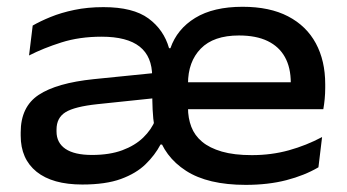

<svg xmlns="http://www.w3.org/2000/svg" viewBox="-20 -518 998 552"><path d="M686.5 13.5Q577.5 13.5 514.8 -27Q452 -67.5 432.5 -137L424 -152.5Q420 -176 418.8 -203.2Q417.5 -230.5 418 -255L417.5 -298Q417.5 -355.5 381.5 -384Q345.5 -412.5 272 -412.5Q208.5 -412.5 156.5 -396Q104.5 -379.5 63.5 -358.5L74 -444.5Q95.5 -457 125.5 -469.2Q155.5 -481.5 193.8 -489.5Q232 -497.5 277.5 -497.5Q362.5 -497.5 406.8 -465Q451 -432.5 466 -379.5H470Q489 -434.5 541.2 -466.5Q593.5 -498.5 677.5 -498.5Q755.5 -498.5 808.2 -471Q861 -443.5 888 -393.5Q915 -343.5 915 -276V-265Q915 -249.5 913.5 -233.5Q912 -217.5 909.5 -204H813.5Q815 -223.5 815.5 -243Q816 -262.5 816 -280Q816 -323.5 799.2 -353.8Q782.5 -384 749.5 -400Q716.5 -416 667 -416Q594 -416 557.2 -378.2Q520.5 -340.5 520.5 -277.5V-248.5V-238.5V-208Q520.5 -178.5 530 -153.5Q539.5 -128.5 561 -110.5Q582.5 -92.5 617.8 -82.2Q653 -72 704 -72Q760.5 -72 810.8 -86Q861 -100 906 -124L895.5 -37Q855.5 -13.5 803.2 0Q751 13.5 686.5 13.5ZM216.5 12.5Q131 12.5 85.2 -24.2Q39.5 -61 39.5 -128V-137.5Q39.5 -211 91.2 -245.2Q143 -279.5 250 -290.5L428.5 -308.5L432 -236.5L260 -218.5Q194.5 -211.5 168.5 -195.5Q142.5 -179.5 142.5 -145.5V-140Q142.5 -107.5 168.2 -90Q194 -72.5 244.5 -72.5Q295 -72.5 331.5 -86Q368 -99.5 391.8 -122.5Q415.5 -145.5 426.5 -173L461.5 -102.5H441.5Q425.5 -72 398.5 -45.8Q371.5 -19.5 327.8 -3.5Q284 12.5 216.5 12.5ZM469 -204V-281.5H889V-204Z"/></svg>

Font: Anek Gurmukhi Medium SemiExpanded
Style: Regular
Weight: 500
Width: 6
Version: Version 1.003